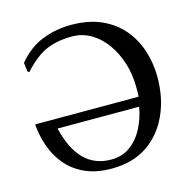

<svg xmlns="http://www.w3.org/2000/svg" viewBox="-104 -799 892 910"><g transform="rotate(-15 341.5 -344.0)"><path d="M545.9 -333Q545.9 -395.5 528.3 -451.2Q510.7 -506.8 479.5 -550.3Q448.2 -593.8 405.8 -618.7Q363.3 -643.6 312.5 -643.6Q238.8 -643.6 185.1 -619.6Q131.3 -595.7 75.2 -533.2L67.9 -536.1Q65.9 -543.9 64.2 -558.1Q62.5 -572.3 61.5 -581.5Q114.3 -645.5 181.6 -671.6Q249 -697.8 322.3 -697.8Q407.7 -697.8 470.5 -669.9Q533.2 -642.1 574 -594Q614.7 -545.9 635 -483.9Q655.3 -421.9 655.3 -353Q655.3 -250 617.4 -167.5Q579.6 -85 508.8 -37.4Q438 10.3 335 10.3Q258.8 10.3 204.1 -14.6Q149.4 -39.6 114 -81.8Q78.6 -124 60.1 -177Q41.5 -230 37.1 -286.1H544.9Q545.9 -294.4 545.9 -308.3Q545.9 -322.3 545.9 -333ZM134.8 -239.7Q184.1 -31.7 342.8 -31.7Q398.4 -31.7 438.2 -61.5Q478 -91.3 502 -138.9Q525.9 -186.5 535.2 -239.7Z"/></g></svg>

Font: Kurinto Seri
Style: Regular
Weight: 400
Designer: Kurinto was developed by Clint Goss from a range of fonts that are compatible with the SIL Open Font License Version 1.1
Foundry: Clinton F. Goss
Version: Version 2.196; July 25, 2020